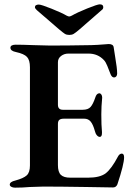

<svg xmlns="http://www.w3.org/2000/svg" viewBox="-20 -860 611 885"><path d="M25 -9Q25 -22 51 -28Q88 -38 103 -51.5Q118 -65 118 -97V-550Q118 -583 104.5 -597.5Q91 -612 54 -620Q28 -625 28 -640Q28 -647 34.5 -650.5Q41 -654 52 -654Q82 -654 134 -652Q186 -650 211 -650Q291 -650 401 -652Q432 -653 454.5 -655Q477 -657 481 -657Q502 -657 504 -642L511 -597Q520 -545 520 -521Q520 -513 516 -508Q512 -503 506 -503Q496 -503 490 -517Q482 -538 474.5 -556.5Q467 -575 459 -583Q431 -613 388 -613H295Q276 -613 261.5 -602Q247 -591 247 -573V-377Q247 -354 270 -354H361Q386 -354 397.5 -367Q409 -380 419 -410Q425 -430 438 -430Q443 -430 447 -424.5Q451 -419 451 -410Q447 -370 447 -333Q447 -282 450 -252V-247Q450 -229 440 -229Q433 -229 426.5 -236.5Q420 -244 417 -257Q409 -286 398 -299.5Q387 -313 368 -313H275Q260 -313 253.5 -307.5Q247 -302 247 -289V-99Q247 -67 260.5 -54Q274 -41 304 -41H386Q440 -41 467 -61Q494 -82 524 -139Q531 -152 542 -152Q552 -151 552 -135Q552 -103 521 -10Q515 4 501 4L381 2Q253 0 180 0Q161 0 117 2Q84 5 49 5Q39 5 32 1Q25 -3 25 -9ZM287 -788Q295 -784 299 -784Q303 -784 311 -788Q335 -802 382 -821Q429 -840 440 -840Q456 -840 456 -827Q456 -818 448 -813L347 -725Q327 -708 319 -703.5Q311 -699 299 -699Q287 -699 279 -704Q271 -709 252 -725L150 -813Q141 -821 141 -827Q141 -833 146 -836Q151 -839 159 -839Q170 -839 217.5 -820Q265 -801 287 -788Z"/></svg>

Font: EB Garamond SemiBold
Style: Regular
Weight: 600
Designer: Georg Duffner and Octavio Pardo
Foundry: Georg Duffner
Version: Version 1.000